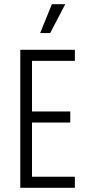

<svg xmlns="http://www.w3.org/2000/svg" viewBox="-20 -898 408 918"><path d="M77 0V-660H338V-607H133V-365H316V-312H133V-53H338V0ZM220 -740H172L228 -878H292Z"/></svg>

Font: Bricolage Grotesque 12pt Condensed ExtraLight
Style: Regular
Weight: 200
Width: 3
Designer: Mathieu Triay
Foundry: Atelier Triay
Version: Version 1.001; ttfautohint (v1.8.4.7-5d5b);gftools[0.9.33.de